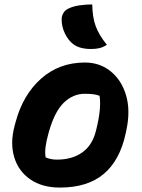

<svg xmlns="http://www.w3.org/2000/svg" viewBox="-20 -834 640 866"><path d="M363 -552Q430 -552 479 -512.5Q528 -473 548.5 -404.5Q569 -336 550 -247L547 -233Q521 -111 448 -49.5Q375 12 250 12Q170 12 116.5 -25Q63 -62 44 -125.5Q25 -189 46 -267L50 -282Q83 -406 165 -479Q247 -552 363 -552ZM362 -411Q310 -411 268.5 -371.5Q227 -332 201 -241L199 -234Q189 -199 185.5 -171.5Q182 -144 186 -124Q209 -114 237 -114Q305 -114 351 -146.5Q397 -179 413 -245L415 -253Q438 -347 429 -402Q416 -407 400.5 -409Q385 -411 362 -411ZM396 -814Q397 -755 412 -715Q427 -675 462 -632Q445 -621 429 -617Q413 -613 391 -613Q339 -613 310 -635Q288 -652 273 -682.5Q258 -713 258 -747Q258 -762 266 -775.5Q274 -789 290 -796Q311 -806 339.5 -810Q368 -814 396 -814Z"/></svg>

Font: Recursive Sn Csl St XBd
Style: Italic
Weight: 800
Italic angle: -15°
Version: Version 1.079;hotconv 1.0.112;makeotfexe 2.5.65598; ttfautoh